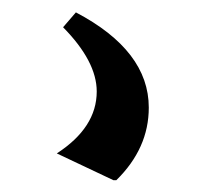

<svg xmlns="http://www.w3.org/2000/svg" viewBox="-20 -156 337 315"><path d="M104.5 -135.7Q224.1 -72.8 224.1 20.5Q224.1 87.4 170.9 139.6H166L73.2 95.7Q138.7 53.2 138.7 -5.9Q138.7 -55.2 83.5 -111.3Z"/></svg>

Font: Nova Round
Style: Book
Weight: 400
Version: Version 2.000